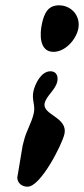

<svg xmlns="http://www.w3.org/2000/svg" viewBox="-20 -688 316 722"><path d="M138 -600C129 -561 127 -493 181 -493C225 -493 265 -538 274 -578C285 -627 249 -668 202 -668C159 -668 146 -636 138 -600ZM45 -20C46 1 62 14 84 14C133 14 213 -144 222 -183C237 -248 138 -255 148 -300C154 -327 188 -350 195 -380C200 -400 193 -420 170 -420C134 -420 112 -372 106 -346C98 -313 114 -293 107 -262C99 -226 78 -194 70 -159C69 -154 65 -141 65 -140Z"/></svg>

Font: Charger
Style: OversprayIt
Weight: 400
Designer: Jasper
Foundry: Cannot Into Space Fonts
Version: Version 0.980